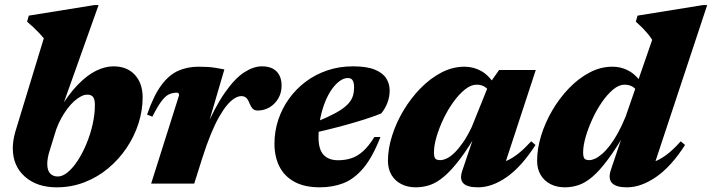

<svg xmlns="http://www.w3.org/2000/svg" viewBox="-20 -746 2893 780"><path d="M182.5 -136.5Q177 -120 174.5 -105.8Q172 -91.5 172 -80Q172 -54 183.5 -41.5Q195 -29 215 -29Q234.5 -29 255.5 -46.5Q276.5 -64 296 -94Q315.5 -124 331.2 -161.8Q347 -199.5 356.2 -240.5Q365.5 -281.5 365.5 -320Q365.5 -342 358.2 -351.8Q351 -361.5 335 -361.5Q322.5 -361.5 309 -354.5Q295.5 -347.5 281.2 -334.8Q267 -322 253.5 -304Q240 -286 228.5 -265Q217 -244 208.5 -220.5ZM158 -590.5Q149 -601.5 138.5 -612.5Q128 -623.5 116 -634.8Q104 -646 90 -658L97 -682.5L364 -725.5H380.5L228 -297.5L217.5 -295.5Q257 -361.5 295.5 -401.2Q334 -441 370.8 -458.8Q407.5 -476.5 441 -476.5Q496 -476.5 527.8 -442Q559.5 -407.5 559.5 -350.5Q559.5 -297.5 542.8 -245Q526 -192.5 494.8 -145.8Q463.5 -99 420.2 -62.8Q377 -26.5 323.8 -5.8Q270.5 15 210 15Q130 15 81 -28.5Q32 -72 32 -143.5Q32 -159 34.5 -175.8Q37 -192.5 42 -210Z M707.5 -359Q707.5 -363.5 705.8 -366.5Q704 -369.5 699 -369.5Q681.5 -369.5 667 -363Q652.5 -356.5 636.8 -336Q621 -315.5 599 -272L577.5 -280.5Q603.5 -356 634.2 -398.2Q665 -440.5 702.5 -457.8Q740 -475 786.5 -475Q807.5 -475 823.5 -474Q839.5 -473 855.2 -470.5Q871 -468 891.5 -464L811 -189L808 -207.5Q852.5 -311 893.5 -369.5Q934.5 -428 972.2 -452.2Q1010 -476.5 1044 -476.5Q1083.5 -476.5 1103.8 -455.5Q1124 -434.5 1124 -398Q1124 -369.5 1110.8 -346.5Q1097.5 -323.5 1075.5 -310.2Q1053.5 -297 1026.5 -297Q1013.5 -297 1006.5 -304.5Q999.5 -312 993 -327.5Q987 -343.5 979.2 -349.5Q971.5 -355.5 960.5 -355.5Q947.5 -355.5 932.8 -346.5Q918 -337.5 902.2 -318.8Q886.5 -300 869.8 -270.5Q853 -241 836.2 -200Q819.5 -159 802.5 -106L769 0H594Z M1393 -429Q1377 -429 1360.2 -417Q1343.5 -405 1328 -383.2Q1312.5 -361.5 1300.5 -331.5Q1288.5 -301.5 1281.2 -265.2Q1274 -229 1274 -188Q1274 -139 1294.5 -117Q1315 -95 1353.5 -95Q1381.5 -95 1406.2 -102.8Q1431 -110.5 1454.2 -131Q1477.5 -151.5 1501 -189.5H1525.5Q1493.5 -107 1456 -62.8Q1418.5 -18.5 1375 -1.8Q1331.5 15 1279.5 15Q1217.5 15 1176.5 -7.2Q1135.5 -29.5 1115.2 -69.5Q1095 -109.5 1095 -162Q1095 -212 1110.2 -258.5Q1125.5 -305 1153.8 -344.5Q1182 -384 1221.5 -413.8Q1261 -443.5 1309.5 -460Q1358 -476.5 1414 -476.5Q1470 -476.5 1502.5 -463.2Q1535 -450 1549 -427.8Q1563 -405.5 1563 -379Q1563 -352.5 1553.8 -328.2Q1544.5 -304 1528.5 -285Q1498.5 -273 1461.8 -261.2Q1425 -249.5 1385 -238.5Q1345 -227.5 1304 -217.5Q1263 -207.5 1224.5 -199L1226.5 -236Q1274.5 -254 1308.2 -269.5Q1342 -285 1363.8 -299.2Q1385.5 -313.5 1397.5 -327.8Q1409.5 -342 1414 -357.5Q1418.5 -373 1418.5 -391Q1418.5 -404.5 1415.8 -412.8Q1413 -421 1407.5 -425Q1402 -429 1393 -429Z M1857.5 -51 1915.5 -222.5 1927.5 -221.5Q1884.5 -147 1849.2 -100.5Q1814 -54 1784 -28.8Q1754 -3.5 1726 5.8Q1698 15 1669 15Q1636 15 1610.5 2Q1585 -11 1570.5 -35.2Q1556 -59.5 1556 -93Q1556 -141.5 1572.8 -194.5Q1589.5 -247.5 1619.2 -297.2Q1649 -347 1688.2 -387.2Q1727.5 -427.5 1773 -451.2Q1818.5 -475 1866.5 -475Q1904 -475 1935.5 -457.2Q1967 -439.5 1994 -396L1973 -364Q1966 -381 1952 -391.5Q1938 -402 1916 -402Q1893.5 -402 1869.5 -383Q1845.5 -364 1822.8 -332.8Q1800 -301.5 1782.2 -264.5Q1764.5 -227.5 1753.8 -191.5Q1743 -155.5 1743 -127.5Q1743 -109 1748 -102.2Q1753 -95.5 1768.5 -95.5Q1780.5 -95.5 1795.2 -102.5Q1810 -109.5 1826.5 -125.5Q1843 -141.5 1860.8 -167Q1878.5 -192.5 1896 -229L1966 -402.5L2007.5 -461.5H2156.5L2019.5 -43.5L1997 -81Q2020.5 -84.5 2042.5 -94.8Q2064.5 -105 2087.8 -123.8Q2111 -142.5 2138 -172L2155.5 -157Q2098.5 -68.5 2038.8 -26.8Q1979 15 1922 15Q1878.5 15 1862.5 -1.2Q1846.5 -17.5 1857.5 -51Z M2580 -351Q2572 -375.5 2556.8 -388.8Q2541.5 -402 2517 -402Q2494.5 -402 2471 -382.5Q2447.5 -363 2425.5 -331.2Q2403.5 -299.5 2386.5 -262.2Q2369.5 -225 2359.2 -189.5Q2349 -154 2349 -127.5Q2349 -109 2354 -102.2Q2359 -95.5 2374.5 -95.5Q2384 -95.5 2397 -101.2Q2410 -107 2425.2 -120Q2440.5 -133 2456.5 -153.5Q2472.5 -174 2489 -203.5Q2505.5 -233 2521.5 -272L2629.5 -584Q2621.5 -597.5 2610.2 -610.5Q2599 -623.5 2586.8 -635.8Q2574.5 -648 2563 -658L2570 -682.5L2836.5 -725.5H2853L2625.5 -38.5L2586.5 -78Q2610.5 -80 2634.5 -88Q2658.5 -96 2685.5 -115.5Q2712.5 -135 2745.5 -172L2763 -157Q2706 -68.5 2645 -26.8Q2584 15 2527 15Q2482.5 15 2466.2 -2.5Q2450 -20 2461.5 -55.5L2517.5 -221.5H2529Q2485 -145.5 2450 -98.5Q2415 -51.5 2385.8 -27Q2356.5 -2.5 2329.5 6.2Q2302.5 15 2275 15Q2242 15 2216.5 2Q2191 -11 2176.5 -35.2Q2162 -59.5 2162 -93Q2162 -141.5 2178.2 -194.5Q2194.5 -247.5 2223.5 -297.2Q2252.5 -347 2291.2 -387.2Q2330 -427.5 2374.8 -451.2Q2419.5 -475 2467.5 -475Q2507 -475 2539.8 -455.2Q2572.5 -435.5 2600.5 -386.5Z"/></svg>

Font: Newsreader 36pt ExtraBold
Style: Italic
Weight: 800
Italic angle: -17°
Designer: Hugues Gentile
Foundry: Production Type
Version: Version 1.003